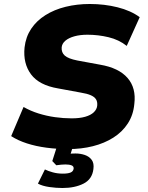

<svg xmlns="http://www.w3.org/2000/svg" viewBox="-20 -736 741 962"><path d="M321 11Q266 11 213 4Q160 -3 115 -17.5Q70 -32 36 -54L98 -200Q133 -180 173 -167.5Q213 -155 255.5 -149Q298 -143 339 -143Q379 -143 407 -151Q435 -159 450 -173.5Q465 -188 467 -206Q469 -226 461 -238.5Q453 -251 434.5 -259Q416 -267 385 -272L271 -293Q176 -309 135.5 -363.5Q95 -418 103 -498Q109 -551 136 -591.5Q163 -632 207.5 -660Q252 -688 309 -702Q366 -716 430 -716Q503 -716 569 -699.5Q635 -683 680 -650L615 -506Q576 -537 524 -549.5Q472 -562 418 -562Q381 -562 352.5 -554Q324 -546 307.5 -532Q291 -518 289 -499Q287 -473 304.5 -457.5Q322 -442 367 -433L481 -412Q575 -396 619 -345.5Q663 -295 653 -215Q648 -160 620.5 -117.5Q593 -75 548 -46.5Q503 -18 445.5 -3.5Q388 11 321 11ZM293 206Q261 206 226.5 201Q192 196 170 184L205 113Q221 121 244.5 127.5Q268 134 295 134Q320 134 333.5 128.5Q347 123 349 109Q350 97 338.5 92.5Q327 88 308 88Q301 88 287 89Q273 90 262 92L242 71L271 -20H351L325 63L293 42Q304 37 322 35Q340 33 358 33Q383 33 405 40.5Q427 48 439.5 65Q452 82 448 111Q442 162 398.5 184Q355 206 293 206Z"/></svg>

Font: Nunito Sans 8pt Black
Style: Italic
Weight: 900
Italic angle: -9°
Version: Version 3.101;gftools[0.9.27]